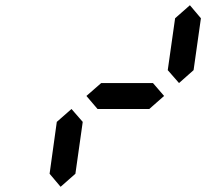

<svg xmlns="http://www.w3.org/2000/svg" viewBox="-20 -821 840 741"><path d="M213.9 -100.1 171.4 -150.4 199.2 -350.6 255.9 -400.4 299.3 -350.6 271 -150.4ZM670.9 -500.5 627.4 -550.3 655.8 -750.5 712.9 -800.8 755.4 -750.5 727.1 -550.3ZM556.2 -400.4H356.4L313.5 -450.7L370.6 -500.5H570.3L613.3 -450.7Z"/></svg>

Font: E1234
Style: Italic
Weight: 400
Italic angle: -8°
Designer: GGBotNet
Foundry: GGBotNet
Version: 1.04